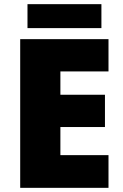

<svg xmlns="http://www.w3.org/2000/svg" viewBox="-20 -902 589 922"><path d="M501 0H77V-714H501V-559H270V-447H484V-292H270V-157H501ZM467 -882V-767H112V-882Z"/></svg>

Font: Noto Sans Arabic Blk
Style: Regular
Weight: 900
Designer: Monotype Design Team, Nadine Chahine, Nizar Qandah and Khaled Hosny
Foundry: Monotype Imaging Inc.
Version: Version 2.012; ttfautohint (v1.8.4.7-5d5b)